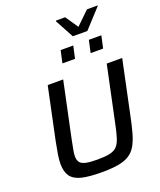

<svg xmlns="http://www.w3.org/2000/svg" viewBox="-191 -1205 1110 1330"><g transform="rotate(-20 364.0 -540.0)"><path d="M325 8Q232 8 177.5 -5.5Q123 -19 99 -52.5Q75 -86 75 -144Q75 -174 81.5 -214Q88 -254 98 -304L179 -688H293L205 -272Q198 -234 192.5 -207Q187 -180 187 -160Q187 -130 200 -114Q213 -98 243.5 -91.5Q274 -85 327 -85Q384 -85 418 -92.5Q452 -100 471 -119.5Q490 -139 502 -176Q514 -213 526 -272L614 -688H728L647 -304Q632 -229 617 -175Q602 -121 581.5 -85.5Q561 -50 528.5 -29.5Q496 -9 447 -0.5Q398 8 325 8ZM534 -794 554 -885H646L626 -794ZM326 -794 346 -885H439L419 -794ZM458 -946 384 -1083 385 -1088H453L517 -994L614 -1088H693L691 -1083L565 -946Z"/></g></svg>

Font: Saira Thin Medium
Style: Italic
Weight: 500
Italic angle: -12°
Version: Version 1.101